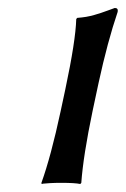

<svg xmlns="http://www.w3.org/2000/svg" viewBox="-20 -459 316 482"><path d="M144 -234.9Q169.9 -356.9 171.4 -411.1L173.8 -414.1Q185.5 -415 196 -416.7Q206.5 -418.5 217.3 -421.6Q228 -424.8 234.1 -426.8Q240.2 -428.7 252 -433.1L268.1 -439Q277.3 -439 275.4 -429.2Q250 -354.5 227.5 -251L212.4 -180.2Q189 -68.4 184.1 0L181.6 2.9Q168 0 133.8 0Q118.2 0 106 0.7Q93.8 1.5 88.9 2L84.5 2.9L84 0Q107.9 -66.4 132.3 -180.2Z"/></svg>

Font: Linux Biolinum G
Style: Italic
Weight: 400
Italic angle: -12°
Designer: Philipp H. Poll
Foundry: Philipp H. Poll
Version: Version 0.5.1